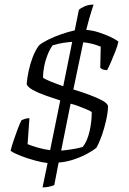

<svg xmlns="http://www.w3.org/2000/svg" viewBox="-20 -700 561 835"><path d="M187 9Q166 7 134 -1.5Q102 -10 72 -21.5Q42 -33 26 -44Q31 -65 39.5 -90Q48 -115 57 -139Q66 -163 74 -178Q79 -180 88.5 -183Q98 -186 108 -186L100 -73Q120 -65 146.5 -57.5Q173 -50 198 -47L242 -263Q215 -272 181.5 -283.5Q148 -295 123.5 -308.5Q99 -322 96 -334Q98 -360 104.5 -391Q111 -422 122.5 -452Q134 -482 150 -503Q164 -515 190.5 -528Q217 -541 247.5 -551.5Q278 -562 305 -568L323 -657Q331 -665 348 -672.5Q365 -680 387 -680Q384 -671 379 -655.5Q374 -640 368 -619Q362 -598 355 -570Q382 -568 408.5 -559.5Q435 -551 458 -540.5Q481 -530 495 -519Q491 -500 481.5 -476Q472 -452 462.5 -430Q453 -408 446 -395Q434 -395 426 -398.5Q418 -402 416 -406L418 -497Q399 -505 378.5 -510Q358 -515 342 -516L299 -311Q335 -300 369 -287.5Q403 -275 425.5 -262.5Q448 -250 450 -238Q449 -210 441.5 -176.5Q434 -143 423 -111.5Q412 -80 399 -57Q387 -47 362 -33Q337 -19 304 -7.5Q271 4 235 7L216 105Q209 108 195.5 111.5Q182 115 165 115ZM246 -45Q269 -47 294.5 -51Q320 -55 340 -61Q360 -87 369.5 -129Q379 -171 379 -212Q376 -216 358.5 -223.5Q341 -231 321 -238.5Q301 -246 287 -249ZM294 -518Q277 -517 254.5 -513.5Q232 -510 209 -503Q197 -487 187 -462Q177 -437 172 -410.5Q167 -384 167 -363Q172 -357 196.5 -347Q221 -337 255 -325Z"/></svg>

Font: Texturina Medium 12pt Thin
Style: Italic
Weight: 250
Italic angle: -11°
Version: Version 1.002